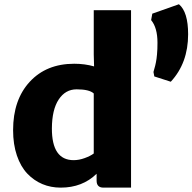

<svg xmlns="http://www.w3.org/2000/svg" viewBox="-20 -859 889 887"><path d="M260.3 7.8Q214.8 7.8 175.8 -8.5Q136.7 -24.9 106.2 -56.9Q75.7 -88.9 58.1 -140.4Q40.5 -191.9 40.5 -257.8Q40.5 -397.9 117.4 -481.2Q194.3 -564.5 322.8 -564.5Q372.1 -564.5 414.6 -552.2L413.1 -607.4V-812H585.4V7.8H458Q426.3 7.8 426.3 -24.4V-56.2Q360.8 7.8 260.3 7.8ZM320.3 -119.1Q345.2 -119.1 371.3 -128.7Q397.5 -138.2 413.1 -149.9V-427.2Q392.6 -446.3 334 -446.3Q282.2 -446.3 251.2 -399.4Q220.2 -352.5 219.7 -266.1Q219.2 -119.1 320.3 -119.1ZM769 -481.4 692.9 -505.9 689 -526.4Q689.5 -528.8 692.6 -539.8Q695.8 -550.8 696.8 -554.9Q697.8 -559.1 700 -569.3Q702.1 -579.6 703.1 -587.4Q704.1 -595.2 705.3 -607.2Q706.5 -619.1 707 -632.6Q707.5 -646 707.5 -661.6Q707.5 -731 678.2 -766.1L683.6 -795.9L806.6 -839.4Q849.1 -804.2 849.1 -700.7Q849.1 -567.9 769 -481.4Z"/></svg>

Font: HaufeMerriweatherSans
Style: Bold
Weight: 700
Designer: Eben Sorkin
Foundry: Eben Sorkin
Version: Version 1.56